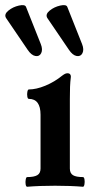

<svg xmlns="http://www.w3.org/2000/svg" viewBox="-70 -712 359 736"><path d="M34.2 -33.2Q60.5 -33.2 73 -40.5Q85.4 -47.9 85.4 -65.9V-272Q85.4 -333 40.5 -333Q36.1 -333 34.7 -342Q33.2 -351.1 34.9 -360.1Q36.6 -369.1 40.5 -369.1Q68.8 -369.1 103.8 -383.5Q138.7 -397.9 168.9 -422.4Q175.3 -427.2 179.7 -429.2Q184.1 -431.2 189.5 -431.2Q195.3 -431.2 198.5 -427.7Q201.7 -424.3 201.7 -418Q199.2 -397.9 198.5 -379.2Q197.8 -360.4 197.8 -333V-65.9Q197.8 -47.9 209.7 -40.5Q221.7 -33.2 248 -33.2Q252.4 -33.2 253.9 -23.9Q255.4 -14.6 253.7 -5.4Q252 3.9 248 3.9Q200.7 0 141.1 0Q81.5 0 34.2 3.9Q29.8 3.9 28.3 -5.4Q26.9 -14.6 28.6 -23.9Q30.3 -33.2 34.2 -33.2ZM29.8 -685.5 86.4 -543Q94.7 -522 87.9 -508.3Q81.1 -494.6 65.7 -497.3Q50.3 -500 36.1 -521L-46.9 -643.1Q-55.2 -657.2 -37.8 -671.4Q-20.5 -685.5 2.7 -690.7Q25.9 -695.8 29.8 -685.5ZM188 -685.5 244.6 -543Q252.9 -522 246.1 -508.3Q239.3 -494.6 223.9 -497.3Q208.5 -500 194.3 -521L111.3 -643.1Q103 -657.2 120.4 -671.4Q137.7 -685.5 160.9 -690.7Q184.1 -695.8 188 -685.5Z"/></svg>

Font: Junicode Two Beta VF
Style: Regular
Weight: 400
Designer: Peter S. Baker
Foundry: Briery Creek Software
Version: Version 1.031 beta; ttfautohint (v1.8.1.43-b0c9)